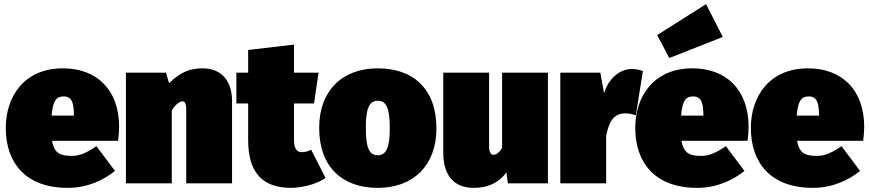

<svg xmlns="http://www.w3.org/2000/svg" viewBox="-20 -888 4209 930"><path d="M557 -273C557 -456 446 -557 285 -557C98 -557 8 -422 8 -268C8 -103 101 22 308 22C406 22 483 -17 537 -60L447 -180C401 -148 365 -133 330 -133C277 -133 243 -141 232 -206H552C555 -227 557 -256 557 -273ZM338 -328H230C236 -401 253 -421 289 -421C333 -421 337 -378 338 -335Z M962 -557C898 -557 852 -537 799 -485L784 -536H590V0H812V-353C832 -385 851 -397 864 -397C874 -397 882 -390 882 -356V0H1104V-398C1104 -500 1049 -557 962 -557Z M1487 -163C1471 -154 1455 -151 1441 -151C1421 -151 1404 -163 1404 -212V-387H1501L1523 -536H1404V-672L1182 -646V-536H1125V-387H1182V-210C1182 -60 1244 21 1388 22C1439 22 1511 6 1557 -26Z M1810 -557C1635 -557 1526 -446 1526 -269C1526 -79 1638 22 1810 22C1985 22 2094 -90 2094 -266C2094 -457 1982 -557 1810 -557ZM1810 -400C1851 -400 1868 -365 1868 -266C1868 -174 1851 -136 1810 -136C1769 -136 1752 -170 1752 -269C1752 -362 1768 -400 1810 -400Z M2634 -536H2412V-172C2398 -146 2380 -138 2371 -138C2361 -138 2349 -145 2349 -180V-536H2127V-150C2127 -48 2170 22 2276 22C2342 22 2397 -3 2433 -53L2440 0H2634Z M3040 -554C2981 -554 2926 -505 2906 -436L2888 -536H2694V0H2916V-230C2929 -291 2947 -339 3010 -339C3027 -339 3043 -335 3060 -330L3094 -544C3074 -550 3061 -554 3040 -554Z M3481 -709 3400 -868 3163 -718 3222 -607ZM3606 -273C3606 -456 3495 -557 3334 -557C3147 -557 3057 -422 3057 -268C3057 -103 3150 22 3357 22C3455 22 3532 -17 3586 -60L3496 -180C3450 -148 3414 -133 3379 -133C3326 -133 3292 -141 3281 -206H3601C3604 -227 3606 -256 3606 -273ZM3387 -328H3279C3285 -401 3302 -421 3338 -421C3382 -421 3386 -378 3387 -335Z M4166 -273C4166 -456 4055 -557 3894 -557C3707 -557 3617 -422 3617 -268C3617 -103 3710 22 3917 22C4015 22 4092 -17 4146 -60L4056 -180C4010 -148 3974 -133 3939 -133C3886 -133 3852 -141 3841 -206H4161C4164 -227 4166 -256 4166 -273ZM3947 -328H3839C3845 -401 3862 -421 3898 -421C3942 -421 3946 -378 3947 -335Z"/></svg>

Font: Fira Sans Ultra
Style: Regular
Weight: 950
Designer: Carrois Corporate & Edenspiekermann AG
Foundry: Carrois Corporate GbR & Edenspiekermann AG
Version: Version 4.203;PS 004.203;hotconv 1.0.88;makeotf.lib2.5.64775